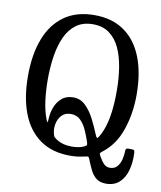

<svg xmlns="http://www.w3.org/2000/svg" viewBox="-95 -835 869 1036"><g transform="rotate(10 339.5 -317.5)"><path d="M41.5 -375Q41.5 -494 75 -580.2Q108.5 -666.5 174.8 -713.2Q241 -760 339 -760Q436.5 -760 502.8 -713.2Q569 -666.5 602.8 -580.2Q636.5 -494 636.5 -375Q636.5 -272.5 606 -183.2Q575.5 -94 508.5 -43Q496.5 -33.5 496 -30Q495.5 -26.5 502 -15Q516.5 11 529.8 24Q543 37 562 37Q587 37 601.2 21.2Q615.5 5.5 621.8 -19Q628 -43.5 628.5 -69.5Q628.5 -82 642 -82H660Q671.5 -82 674.5 -79.2Q677.5 -76.5 678.5 -65.5Q681 -12.5 669 30.8Q657 74 629 99.5Q601 125 556.5 125Q523 125 503 109.2Q483 93.5 470 67.2Q457 41 445 10Q440.5 -2 435.5 -2Q430.5 -2 414.5 1.5Q397.5 5.5 379.2 7.8Q361 10 339 10Q241 10 174.8 -36.8Q108.5 -83.5 75 -169.8Q41.5 -256 41.5 -375ZM484.5 -133.5Q507.5 -178 517.5 -238Q527.5 -298 527.5 -375Q527.5 -443.5 518 -504Q508.5 -564.5 487 -610.8Q465.5 -657 429.2 -683.5Q393 -710 339 -710Q285 -710 248.5 -683.5Q212 -657 190.5 -610.8Q169 -564.5 159.5 -504Q150 -443.5 150 -375Q150 -314.5 157.2 -259.2Q164.5 -204 180.5 -162Q186.5 -145.5 188.8 -147.2Q191 -149 191.5 -167Q192.5 -197 204 -228.5Q215.5 -260 240 -281.5Q264.5 -303 303.5 -303Q342.5 -303 371 -275Q399.5 -247 420.2 -206Q441 -165 456.5 -126.5Q464.5 -105.5 470 -110.8Q475.5 -116 484.5 -133.5ZM252.5 -64.5Q288.5 -40 339 -40Q376.5 -40 401.5 -50.5Q416 -56.5 418.8 -61Q421.5 -65.5 417.5 -78Q407 -110 393.2 -140.8Q379.5 -171.5 358.8 -192Q338 -212.5 305.5 -212.5Q274 -212.5 255.5 -192.5Q237 -172.5 231.8 -143.5Q226.5 -114.5 234.5 -88.5Q236.5 -78 241.2 -73.5Q246 -69 252.5 -64.5Z"/></g></svg>

Font: Besley* Narrow
Style: Regular
Weight: 400
Width: 4
Designer: Owen Earl
Foundry: indestructible type*
Version: Version 3.000; ttfautohint (v1.8.3)